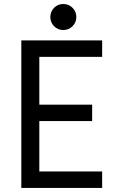

<svg xmlns="http://www.w3.org/2000/svg" viewBox="-20 -917 576 937"><path d="M84 0V-719.7H478.5V-639.6H171.9V-406.2H429.7V-326.2H171.9V-80.1H478.5V0ZM289.1 -770.5Q262.2 -770.5 243.9 -789.1Q225.6 -807.6 225.6 -834Q225.6 -860.4 243.9 -878.9Q262.2 -897.5 289.1 -897.5Q315.4 -897.5 334 -878.9Q352.5 -860.4 352.5 -834Q352.5 -807.6 334 -789.1Q315.4 -770.5 289.1 -770.5Z"/></svg>

Font: Reddit Sans
Style: Regular
Weight: 400
Designer: Stephen Hutchings
Foundry: Reddit
Version: Version 1.014